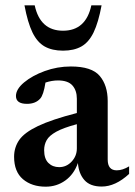

<svg xmlns="http://www.w3.org/2000/svg" viewBox="-20 -690 506 722"><path d="M362.5 11.5Q319 11.5 297.5 -12.8Q276 -37 273 -77Q258 -34.5 225.5 -11.2Q193 12 152 12Q99.5 12 66.2 -16.2Q33 -44.5 33 -100.5Q33 -135.5 52.2 -163.5Q71.5 -191.5 122.8 -216Q174 -240.5 269 -265V-318.5Q269 -350 252.2 -368.8Q235.5 -387.5 198 -387.5Q175 -387.5 151 -379.5Q143.5 -332 131 -319Q113.5 -299.5 81.5 -299.5Q40 -299.5 40 -329Q40 -354.5 70.5 -380Q101 -405.5 148.2 -422.8Q195.5 -440 246.5 -440Q325 -440 355 -404.5Q385 -369 385 -310V-90Q385 -49.5 419 -49.5Q441 -49.5 465.5 -64.5V-36Q414 11.5 362.5 11.5ZM146 -125.5Q146 -93 162 -77.2Q178 -61.5 202.5 -61.5Q230 -61.5 249.5 -82.5Q269 -103.5 269 -132V-223Q218.5 -209.5 191.8 -194.8Q165 -180 155.5 -163Q146 -146 146 -125.5ZM217 -574.5Q303 -574.5 323.5 -670H362Q350 -605.5 332 -568.2Q314 -531 286 -515.2Q258 -499.5 217 -499.5Q176 -499.5 148 -515.2Q120 -531 102 -568.2Q84 -605.5 72 -670H110.5Q131 -574.5 217 -574.5Z"/></svg>

Font: Newsreader Text SemiBold
Style: Regular
Weight: 600
Designer: Hugues Gentile
Foundry: Production Type
Version: Version 1.001